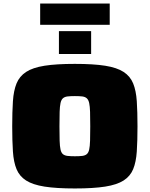

<svg xmlns="http://www.w3.org/2000/svg" viewBox="-20 -1057 847 1085"><path d="M403 8Q298 8 231.5 -2.5Q165 -13 127.5 -37Q90 -61 73.5 -101Q57 -141 53 -201Q49 -261 49 -343Q49 -425 53 -485Q57 -545 73.5 -585.5Q90 -626 127.5 -650.5Q165 -675 231.5 -685.5Q298 -696 403 -696Q508 -696 574.5 -685.5Q641 -675 678.5 -650.5Q716 -626 732.5 -585.5Q749 -545 753 -485Q757 -425 757 -343Q757 -261 753 -201Q749 -141 732.5 -101Q716 -61 678.5 -37Q641 -13 574.5 -2.5Q508 8 403 8ZM403 -174Q429 -174 445 -176Q461 -178 470.5 -186Q480 -194 484 -212Q488 -230 489 -262Q490 -294 490 -343Q490 -393 489 -424.5Q488 -456 484 -474.5Q480 -493 470.5 -501.5Q461 -510 445 -512Q429 -514 403 -514Q378 -514 361.5 -512Q345 -510 335.5 -501.5Q326 -493 322 -474.5Q318 -456 317 -424.5Q316 -393 316 -343Q316 -294 317 -262Q318 -230 322 -212Q326 -194 335.5 -186Q345 -178 361.5 -176Q378 -174 403 -174ZM313 -752V-881H495V-752ZM207 -917V-1037H600V-917Z"/></svg>

Font: Saira Expanded Black
Style: Regular
Weight: 900
Width: 7
Designer: Hector Gatti with collaboration of the Omnibus-Type team
Foundry: Omnibus-Type
Version: Version 1.101